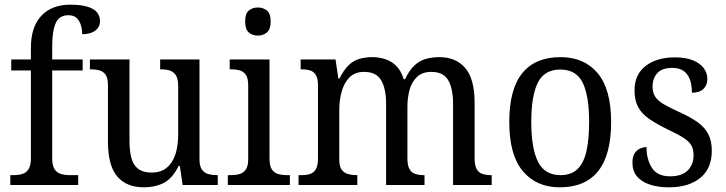

<svg xmlns="http://www.w3.org/2000/svg" viewBox="-20 -790 3099 820"><path d="M24 0V-42H37Q58 -42 75 -47Q92 -52 102 -67.5Q112 -83 112 -114V-489H28V-536H112V-586Q112 -675 156.5 -722.5Q201 -770 280 -770Q327 -770 355 -761Q383 -752 395 -736.5Q407 -721 407 -700Q407 -683 398 -670.5Q389 -658 372 -651Q355 -644 331 -644Q331 -664 325.5 -682.5Q320 -701 307.5 -713Q295 -725 272 -725Q233 -725 218 -691.5Q203 -658 203 -595V-536H333V-489H203V-114Q203 -83 213 -67.5Q223 -52 240.5 -47Q258 -42 278 -42H314V0Z M595 10Q520 10 480.5 -36.5Q441 -83 441 -186V-427Q441 -457 431 -471Q421 -485 404.5 -489.5Q388 -494 367 -494H364V-536H533V-190Q533 -146 541 -115.5Q549 -85 570 -69Q591 -53 627 -53Q667 -53 692 -73.5Q717 -94 729 -130.5Q741 -167 741 -216V-422Q741 -454 731 -469Q721 -484 704.5 -489Q688 -494 667 -494H664V-536H832V-109Q832 -80 842.5 -65.5Q853 -51 870 -46.5Q887 -42 907 -42H910V0H760L748 -81H743Q715 -26 678 -8Q641 10 595 10Z M953 0V-42H965Q986 -42 1002.5 -46.5Q1019 -51 1029.5 -65.5Q1040 -80 1040 -109V-426Q1040 -456 1030 -470.5Q1020 -485 1003.5 -489.5Q987 -494 967 -494H961V-536H1131V-114Q1131 -83 1140.5 -67.5Q1150 -52 1167.5 -47Q1185 -42 1206 -42H1218V0ZM1081 -638Q1058 -638 1042.5 -651.5Q1027 -665 1027 -698Q1027 -732 1042.5 -745Q1058 -758 1081 -758Q1104 -758 1120 -745Q1136 -732 1136 -698Q1136 -665 1120 -651.5Q1104 -638 1081 -638Z M1255 0V-42H1268Q1289 -42 1304.5 -47Q1320 -52 1329 -67.5Q1338 -83 1338 -114V-426Q1338 -456 1328.5 -470.5Q1319 -485 1303.5 -489.5Q1288 -494 1267 -494H1264V-536H1413L1425 -455H1430Q1448 -491 1468.5 -511Q1489 -531 1514.5 -538.5Q1540 -546 1570 -546Q1600 -546 1626.5 -537Q1653 -528 1673 -508Q1693 -488 1704 -452H1710Q1728 -490 1750 -510.5Q1772 -531 1799 -538.5Q1826 -546 1856 -546Q1927 -546 1967 -499.5Q2007 -453 2007 -350V-114Q2007 -83 2016 -67.5Q2025 -52 2041 -47Q2057 -42 2077 -42H2080V0H1915V-346Q1915 -411 1894.5 -447Q1874 -483 1822 -483Q1784 -483 1761.5 -462Q1739 -441 1729.5 -407.5Q1720 -374 1720 -334V-114Q1720 -83 1729 -67.5Q1738 -52 1754 -47Q1770 -42 1790 -42H1793V0H1629V-346Q1629 -411 1608 -447Q1587 -483 1535 -483Q1496 -483 1473 -460Q1450 -437 1439.5 -400Q1429 -363 1429 -320V-109Q1429 -79 1439.5 -65Q1450 -51 1467 -46.5Q1484 -42 1504 -42H1506V0Z M2371 10Q2271 10 2213 -59Q2155 -128 2155 -269Q2155 -409 2210.5 -477.5Q2266 -546 2374 -546Q2475 -546 2532.5 -477.5Q2590 -409 2590 -269Q2590 -128 2534.5 -59Q2479 10 2371 10ZM2374 -42Q2419 -42 2446 -67.5Q2473 -93 2484.5 -144Q2496 -195 2496 -269Q2496 -381 2468.5 -437Q2441 -493 2373 -493Q2305 -493 2277 -437Q2249 -381 2249 -269Q2249 -157 2277.5 -99.5Q2306 -42 2374 -42Z M2837 10Q2790 10 2754.5 -2Q2719 -14 2700 -37Q2681 -60 2681 -95Q2681 -121 2690.5 -135.5Q2700 -150 2714.5 -156Q2729 -162 2741 -162Q2741 -110 2764 -73.5Q2787 -37 2842 -37Q2891 -37 2916.5 -61.5Q2942 -86 2942 -128Q2942 -153 2932.5 -169.5Q2923 -186 2899 -201.5Q2875 -217 2832 -237Q2783 -261 2751.5 -283Q2720 -305 2705 -333.5Q2690 -362 2690 -404Q2690 -472 2737.5 -508.5Q2785 -545 2862 -545Q2908 -545 2939 -532.5Q2970 -520 2985.5 -499Q3001 -478 3001 -453Q3001 -426 2984 -410Q2967 -394 2935 -394Q2935 -445 2914.5 -472.5Q2894 -500 2852 -500Q2807 -500 2787 -477.5Q2767 -455 2767 -420Q2767 -395 2778 -377.5Q2789 -360 2814.5 -345Q2840 -330 2880 -312Q2929 -290 2959.5 -268Q2990 -246 3005 -217Q3020 -188 3020 -146Q3020 -70 2970.5 -30Q2921 10 2837 10Z"/></svg>

Font: Noto Serif SemiCondensed
Style: Regular
Weight: 400
Width: 4
Designer: Monotype Design Team
Foundry: Monotype Imaging Inc.
Version: Version 2.013